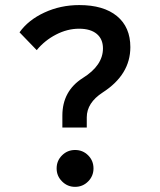

<svg xmlns="http://www.w3.org/2000/svg" viewBox="-20 -723 626 753"><path d="M224.6 -222.7V-269.5Q224.6 -366.2 304.7 -417Q383.8 -466.3 383.8 -533.2Q383.8 -569.8 359.4 -590.1Q335 -610.4 290 -610.4Q244.1 -610.4 199.7 -587.4Q155.3 -564.5 124 -526.4L56.6 -596.2Q90.8 -644.5 154.1 -673.8Q217.3 -703.1 291 -703.1Q386.2 -703.1 438.7 -659.9Q491.2 -616.7 491.2 -538.1Q491.2 -430.2 382.8 -360.4Q320.3 -319.8 320.3 -262.7V-222.7ZM274.4 9.8Q244.6 9.8 223.4 -11.5Q202.1 -32.7 202.1 -62.5Q202.1 -92.8 223.4 -113.8Q244.6 -134.8 274.4 -134.8Q304.7 -134.8 325.7 -113.8Q346.7 -92.8 346.7 -62.5Q346.7 -32.7 325.7 -11.5Q304.7 9.8 274.4 9.8Z"/></svg>

Font: Cascadia Mono PL
Style: Regular
Weight: 400
Monospace: yes
Designer: Aaron Bell
Foundry: Saja Typeworks
Version: Version 2404.023; ttfautohint (v1.8.4)